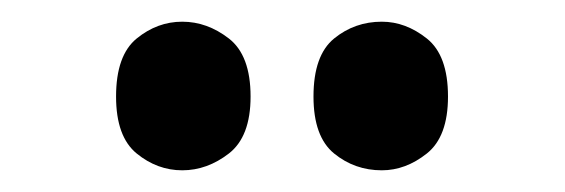

<svg xmlns="http://www.w3.org/2000/svg" viewBox="-20 -778 521 177"><path d="M332 -621Q307 -621 288 -636.5Q269 -652 269 -689Q269 -727 288 -742.5Q307 -758 332 -758Q354 -758 373.5 -742.5Q393 -727 393 -689Q393 -652 373.5 -636.5Q354 -621 332 -621ZM148 -621Q125 -621 106 -636.5Q87 -652 87 -689Q87 -727 106 -742.5Q125 -758 148 -758Q171 -758 191 -742.5Q211 -727 211 -689Q211 -652 191 -636.5Q171 -621 148 -621Z"/></svg>

Font: Noto Serif ExtraCondensed Black
Style: Regular
Weight: 900
Width: 2
Designer: Monotype Design Team
Foundry: Monotype Imaging Inc.
Version: Version 2.015; ttfautohint (v1.8.4.7-5d5b)